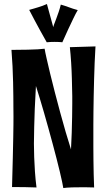

<svg xmlns="http://www.w3.org/2000/svg" viewBox="-20 -952 542 973"><path d="M463.9 -716.8Q461.4 -677.2 459.7 -634.5Q458 -591.8 456.8 -548.8Q455.6 -505.9 454.8 -464.4Q454.1 -422.9 453.6 -386.2Q453.1 -349.6 453.1 -319.3Q453.1 -289.1 453.1 -268.1Q453.1 -240.7 453.1 -207.5Q453.1 -174.3 453.6 -139.2Q454.1 -104 454.8 -68.6Q455.6 -33.2 457 -2Q436 -2.9 418.7 -2.9Q401.4 -2.9 387.2 -2.9Q361.8 -2.9 345.2 -2.4Q328.6 -2 318.8 -1Q307.1 0 300.8 1Q299.3 -9.3 294.7 -31Q290 -52.7 283 -82.5Q275.9 -112.3 266.6 -148.4Q257.3 -184.6 246.8 -223.6Q236.3 -262.7 225.1 -303Q213.9 -343.3 202.9 -381.6Q191.9 -419.9 181.4 -454.3Q170.9 -488.8 162.1 -516.1Q158.2 -453.6 156.2 -400.6Q154.3 -347.7 153.3 -308.1Q151.9 -262.2 151.9 -224.1Q151.9 -191.4 153.3 -154.8Q154.3 -123.5 157 -83.5Q159.7 -43.5 165 -2Q127.4 -3.4 103.3 -3.7Q79.1 -3.9 64.9 -3.9H41Q43.5 -91.3 44.9 -152.3Q46.4 -213.4 47.1 -254.6Q47.9 -295.9 48.1 -320.8Q48.3 -345.7 48.3 -361.1Q48.3 -376.5 48.1 -385.7Q47.9 -395 47.9 -404.8Q47.9 -429.2 47.6 -462.9Q47.4 -496.6 46.4 -535.4Q45.4 -574.2 43.5 -616.2Q41.5 -658.2 38.1 -699.2Q87.9 -699.2 120.1 -700.2Q152.3 -701.2 171.4 -702.1Q193.8 -703.6 206.1 -705.1Q208.5 -689.5 216.1 -656.2Q223.6 -623 234.1 -579.3Q244.6 -535.6 257.8 -484.9Q271 -434.1 284.9 -382.6Q298.8 -331.1 313 -282.5Q327.1 -233.9 339.8 -194.8Q342.3 -236.3 343.5 -279.5Q344.7 -322.8 345.5 -360.4Q346.2 -397.9 346.2 -426Q346.2 -454.1 346.2 -464.8Q345.7 -509.3 344.2 -553.7Q343.8 -572.8 342.8 -593.3Q341.8 -613.8 340.6 -634.5Q339.4 -655.3 337.6 -675.3Q335.9 -695.3 334 -712.9ZM374 -900.9Q369.1 -893.1 363.3 -881.8Q357.4 -870.6 351.3 -857.7Q345.2 -844.7 338.6 -830.8Q332 -816.9 325.7 -803.7Q311 -772.5 295.9 -737.8Q291 -738.3 284.7 -738.8Q279.3 -739.3 271.7 -739.5Q264.2 -739.7 255.9 -739.7Q247.1 -739.7 237.3 -739.3Q227.5 -738.8 216.8 -737.8Q200.7 -766.6 184.6 -795.4Q170.9 -820.3 155.8 -848.6Q140.6 -877 127.9 -901.9Q140.6 -905.3 151.9 -908.7Q163.1 -912.1 173.8 -915.3Q184.6 -918.5 195.3 -922.4Q206.1 -926.3 217.8 -931.6Q221.2 -918.9 226.6 -899.2Q231.9 -879.4 237.3 -860.4Q243.2 -837.9 250 -814Q250 -817.4 254.4 -829.1Q258.8 -840.8 264.9 -856.7Q271 -872.6 277.3 -891.4Q283.7 -910.2 288.1 -928.7Q299.3 -925.8 308.8 -922.4Q318.4 -918.9 328.4 -915.5Q338.4 -912.1 349.1 -908.2Q359.9 -904.3 374 -900.9Z"/></svg>

Font: Rum Raisin
Style: Regular
Weight: 400
Designer: Astigmatic (AOETI)
Foundry: Astigmatic (AOETI)
Version: Version 1.000